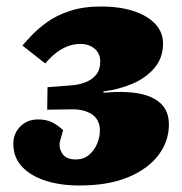

<svg xmlns="http://www.w3.org/2000/svg" viewBox="-20 -554 559 590"><path d="M224 16Q166 16 120.5 1.5Q75 -13 48 -41.5Q21 -70 21 -112Q21 -144 42.5 -165.5Q64 -187 97 -187Q123 -187 140.5 -178Q158 -169 174 -154L164 -119Q160 -100 171.5 -82Q183 -64 213 -64Q237 -64 253.5 -78Q270 -92 278.5 -112.5Q287 -133 287 -153Q287 -169 281 -181.5Q275 -194 263.5 -202Q252 -210 237 -214Q222 -218 205 -218L125 -217L126 -286L203 -292Q225 -294 244.5 -302Q264 -310 276 -325Q288 -340 288 -365Q288 -390 270.5 -404.5Q253 -419 227 -419Q207 -419 188.5 -412Q170 -405 153 -392Q136 -379 119 -359L49 -414Q59 -426 78 -446Q97 -466 125.5 -486.5Q154 -507 195 -520.5Q236 -534 290 -534Q349 -534 392 -519.5Q435 -505 458 -479.5Q481 -454 481 -421Q481 -376 454.5 -345Q428 -314 386.5 -296.5Q345 -279 298 -273V-269Q360 -275 405 -267Q450 -259 474.5 -235.5Q499 -212 499 -171Q499 -120 467 -77.5Q435 -35 374 -9.5Q313 16 224 16Z"/></svg>

Font: Literata 18pt Black
Style: Italic
Weight: 900
Italic angle: -2°
Designer: Latin by Veronika Burian and Jose Scaglione. Greek by Irene Vlachou. Cyrillic by Vera Evstafieva
Foundry: TypeTogether
Version: Version 3.103;gftools[0.9.29]